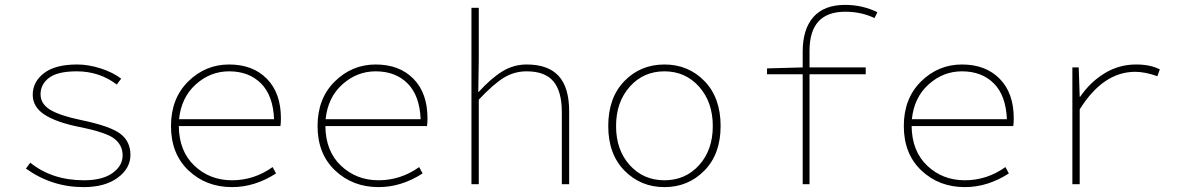

<svg xmlns="http://www.w3.org/2000/svg" viewBox="-20 -754 4840 786"><path d="M322 12Q192 12 86 -64L104 -88Q193 -16 324 -16Q399 -16 440.5 -45.5Q482 -75 482 -118Q482 -159 449 -185.5Q416 -212 306 -234Q211 -253 162.5 -284.5Q114 -316 114 -366Q114 -419 160 -454.5Q206 -490 296 -490Q342 -490 392 -474Q442 -458 476 -432L458 -408Q387 -462 294 -462Q216 -462 181 -435.5Q146 -409 146 -368Q146 -329 185 -305Q224 -281 310 -263Q431 -238 472.5 -206.5Q514 -175 514 -120Q514 -65 462 -26.5Q410 12 322 12Z M930 12Q824 12 752 -56Q680 -124 680 -238Q680 -351 750.5 -420.5Q821 -490 918 -490Q1015 -490 1072.5 -431.5Q1130 -373 1130 -270Q1130 -250 1128 -238H712Q713 -135 776 -75.5Q839 -16 930 -16Q1020 -16 1096 -70L1110 -44Q1023 12 930 12ZM918 -462Q841 -462 781.5 -408.5Q722 -355 713 -266H1102Q1098 -363 1048.5 -412.5Q999 -462 918 -462Z M1530 12Q1424 12 1352 -56Q1280 -124 1280 -238Q1280 -351 1350.5 -420.5Q1421 -490 1518 -490Q1615 -490 1672.5 -431.5Q1730 -373 1730 -270Q1730 -250 1728 -238H1312Q1313 -135 1376 -75.5Q1439 -16 1530 -16Q1620 -16 1696 -70L1710 -44Q1623 12 1530 12ZM1518 -462Q1441 -462 1381.5 -408.5Q1322 -355 1313 -266H1702Q1698 -363 1648.5 -412.5Q1599 -462 1518 -462Z M1910 0V-722H1940V-508L1938 -378H1940Q1990 -433 2036 -461.5Q2082 -490 2136 -490Q2224 -490 2267 -443Q2310 -396 2310 -298V0H2280V-294Q2280 -380 2245.5 -421Q2211 -462 2136 -462Q2085 -462 2042 -435.5Q1999 -409 1940 -346V0Z M2470 -238Q2470 -354 2536 -422Q2602 -490 2700 -490Q2798 -490 2864 -422Q2930 -354 2930 -238Q2930 -123 2863.5 -55.5Q2797 12 2700 12Q2603 12 2536.5 -55.5Q2470 -123 2470 -238ZM2558 -78Q2614 -16 2700 -16Q2786 -16 2842 -78Q2898 -140 2898 -238Q2898 -336 2842 -399Q2786 -462 2700 -462Q2614 -462 2558 -399Q2502 -336 2502 -238Q2502 -140 2558 -78Z M3266 0V-450H3120V-474L3266 -478V-542Q3266 -635 3310 -684.5Q3354 -734 3440 -734Q3510 -734 3572 -704L3560 -680Q3506 -706 3440 -706Q3294 -706 3294 -546V-478H3524V-450H3294V0Z M3930 12Q3824 12 3752 -56Q3680 -124 3680 -238Q3680 -351 3750.5 -420.5Q3821 -490 3918 -490Q4015 -490 4072.5 -431.5Q4130 -373 4130 -270Q4130 -250 4128 -238H3712Q3713 -135 3776 -75.5Q3839 -16 3930 -16Q4020 -16 4096 -70L4110 -44Q4023 12 3930 12ZM3918 -462Q3841 -462 3781.5 -408.5Q3722 -355 3713 -266H4102Q4098 -363 4048.5 -412.5Q3999 -462 3918 -462Z M4370 0V-478H4396L4400 -358H4402Q4443 -418 4502 -454Q4561 -490 4631 -490Q4689 -490 4728 -470L4718 -442Q4668 -460 4627 -460Q4496 -460 4400 -306V0Z"/></svg>

Font: TypoPRO Source Code Pro
Style: Regular
Weight: 200
Monospace: yes
Designer: Paul D. Hunt, Teo Tuominen
Foundry: Adobe Systems Incorporated
Version: Version 2.010;PS 1.0;hotconv 1.0.84;makeotf.lib2.5.63406